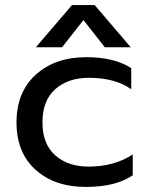

<svg xmlns="http://www.w3.org/2000/svg" viewBox="-20 -720 587 755"><path d="M121.1 -534.2 263.2 -700.2H352.1L494.1 -534.2H392.1L308.1 -641.1L224.1 -534.2ZM317.9 15.1Q195.3 15.1 120.1 -52.2Q44.9 -119.6 44.9 -238.8Q44.9 -357.4 120.6 -426.3Q196.3 -495.1 319.8 -495.1Q429.7 -495.1 496.1 -452.1V-369.1Q432.1 -414.1 330.1 -414.1Q247.6 -414.1 197.3 -369.4Q147 -324.7 147 -238.8Q147 -153.3 197.3 -109.1Q247.6 -64.9 328.1 -64.9Q429.7 -64.9 502 -112.8V-30.8Q435.1 15.1 317.9 15.1Z"/></svg>

Font: Prompt
Style: Regular
Weight: 400
Designer: Katatrad Team
Foundry: CadsonDemak
Version: Version 1.000;PS 001.000;hotconv 1.0.88;makeotf.lib2.5.64775